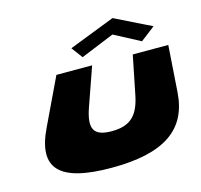

<svg xmlns="http://www.w3.org/2000/svg" viewBox="-91 -683 838 799"><g transform="rotate(-15 328.0 -283.5)"><path d="M459.4 -584 615.6 -507 553.2 -459 441.3 -518 297.2 -459 261.6 -507ZM76.9 -215C0.7 -57 67.4 17 295.4 17C522.4 17 629.7 -57 640.9 -215L654.7 -416H501.7L468.1 -249C451.2 -165 414.9 -130 334.9 -130C255.9 -130 239.2 -165 268.1 -249L326.7 -416H172.7Z"/></g></svg>

Font: Hussar Milosc
Style: Obl
Weight: 700
Foundry: Cannot Into Space Fonts
Version: Version 1.02